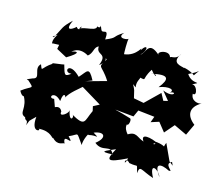

<svg xmlns="http://www.w3.org/2000/svg" viewBox="-103 -711 1050 904"><g transform="rotate(20 422.0 -259.0)"><path d="M805 -49 784 -63 740 -140C728 -106 753 -126 694 -128C694 -99 665 -123 709 -121C662 -141 608 -143 637 -109C601 -117 590 -144 551 -112C587 -97 528 -123 536 -159C543 -149 551 -183 541 -190C459 -207 477 -201 461 -205L552 -204L564 -238L645 -236L637 -206L675 -222L713 -182L749 -232L814 -208L835 -265C788 -295 782 -336 833 -371C819 -362 781 -366 778 -400C806 -391 778 -460 752 -435C813 -475 761 -434 726 -480C779 -509 777 -529 753 -483C737 -496 686 -506 700 -499C686 -505 629 -498 663 -558C648 -515 609 -539 620 -516C617 -563 541 -529 566 -515C497 -567 507 -505 483 -488C513 -523 499 -552 477 -508C481 -539 473 -477 410 -464C409 -468 402 -528 406 -542C412 -534 345 -519 377 -559C326 -522 359 -528 303 -499C303 -562 281 -514 270 -537C250 -574 275 -535 247 -544C251 -514 163 -526 165 -489C187 -557 180 -478 157 -509C140 -490 108 -469 130 -530C88 -482 99 -485 71 -424C80 -434 47 -413 85 -443C63 -405 78 -388 76 -397L108 -401L106 -380L159 -357C218 -399 201 -405 172 -390C170 -384 194 -428 252 -400C274 -420 264 -447 286 -458C286 -412 339 -446 317 -376C358 -410 322 -428 342 -412C312 -356 327 -387 379 -318L362 -312L282 -282L313 -297C275 -356 275 -327 246 -291C177 -350 167 -283 209 -293C183 -270 181 -272 162 -323C165 -320 83 -306 111 -308C62 -270 77 -250 59 -286C30 -256 85 -222 45 -210C45 -210 6 -191 28 -195C71 -162 56 -178 10 -136C35 -96 49 -130 28 -126C72 -69 36 -36 74 -26C80 -6 92 -24 91 8C104 -29 87 -3 123 -46C122 38 172 7 152 3C214 -7 227 28 232 21C264 49 282 24 291 27C260 -24 347 32 297 -12C345 -38 321 -48 369 6C365 -18 383 -64 382 -49C418 -63 444 -46 402 -68C450 -93 470 -66 426 -26C473 7 499 -47 520 -2C453 6 480 -5 528 -31C497 38 509 42 596 -10C587 47 576 -22 609 9C662 15 638 -7 660 41C658 -2 675 23 738 37C694 -29 746 -14 765 23C714 -35 752 -39 795 -21C826 -20 758 -42 796 -65ZM173 -154C139 -145 159 -195 203 -154C203 -209 225 -181 218 -175C229 -206 272 -243 280 -253L384 -202L356 -184L363 -162C341 -104 357 -78 276 -115C297 -111 278 -63 259 -131C266 -114 220 -77 225 -109C205 -148 164 -94 190 -117ZM680 -328 659 -321 638 -353 575 -280 525 -285 513 -321C501 -347 487 -353 515 -336C503 -379 543 -394 497 -388C566 -385 522 -372 558 -440C596 -397 595 -437 561 -421C645 -449 651 -426 616 -374C661 -396 697 -388 673 -367C707 -389 703 -347 642 -367Z"/></g></svg>

Font: Asimov Aggro
Style: Medium
Weight: 500
Designer: Google
Version: Version 2.000980; 2014